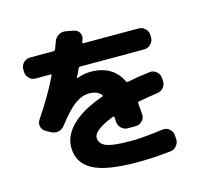

<svg xmlns="http://www.w3.org/2000/svg" viewBox="-119 -948 1239 1142"><g transform="rotate(-15 500.0 -377.0)"><path d="M133 -583Q110 -583 93.5 -600Q77 -617 77 -640V-655Q77 -678 93.5 -695Q110 -712 133 -712H278Q287 -712 290 -720Q292 -725 297.5 -740Q303 -755 306 -763Q314 -787 334.5 -799.5Q355 -812 379 -808L427 -799Q449 -795 460 -776.5Q471 -758 464 -737Q463 -734 460.5 -728Q458 -722 457 -719Q455 -712 463 -712H803Q826 -712 843 -695Q860 -678 860 -655V-640Q860 -617 843 -600Q826 -583 803 -583H409Q400 -583 397 -576Q373 -525 372 -523V-521H374Q419 -537 458 -537Q595 -537 648 -428Q651 -420 660 -422Q721 -435 798 -444Q821 -447 839.5 -432Q858 -417 860 -394L862 -375Q864 -352 849.5 -333.5Q835 -315 812 -312Q758 -304 692 -292Q683 -290 685 -281Q691 -222 691 -212Q692 -189 675 -172Q658 -155 635 -155H587Q564 -155 547 -171.5Q530 -188 529 -211Q529 -229 528 -238Q528 -241 525 -243Q522 -245 519 -244Q393 -195 393 -148Q393 -112 433 -94.5Q473 -77 588 -77Q656 -77 784 -94Q807 -97 825.5 -82.5Q844 -68 846 -45L848 -21Q850 2 835.5 21Q821 40 798 43Q694 55 588 55Q398 55 315 9Q232 -37 232 -132Q232 -205 296 -268Q360 -331 488 -376Q496 -380 491 -386Q467 -415 418 -415Q374 -415 330 -383.5Q286 -352 222 -269Q207 -249 183.5 -244Q160 -239 139 -251L110 -267Q90 -278 85 -300Q80 -322 93 -341Q181 -472 230 -576Q234 -583 225 -583Z"/></g></svg>

Font: Rounded Mplus 1c ExtraBold
Style: Regular
Weight: 800
Version: Version 1.059.20150529